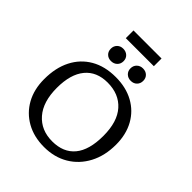

<svg xmlns="http://www.w3.org/2000/svg" viewBox="-280 -1212 1394 1394"><g transform="rotate(45 417.0 -515.0)"><path d="M412 14Q308 14 229.5 -30Q151 -74 107.5 -152.5Q64 -231 64 -336Q64 -452 107 -536.5Q150 -621 230 -667.5Q310 -714 422 -714Q527 -714 605.5 -671Q684 -628 727 -550Q770 -472 770 -368Q770 -254 724.5 -168Q679 -82 598.5 -34Q518 14 412 14ZM425 -57Q539 -57 599.5 -130Q660 -203 660 -348Q660 -493 592.5 -568.5Q525 -644 408 -644Q296 -644 235 -570Q174 -496 174 -356Q174 -213 242 -135Q310 -57 425 -57ZM517 -771Q489 -771 470.5 -788.5Q452 -806 452 -834Q452 -862 470.5 -880Q489 -898 517 -898Q546 -898 564 -880.5Q582 -863 582 -835Q582 -807 564 -789Q546 -771 517 -771ZM314 -771Q286 -771 268 -788.5Q250 -806 250 -834Q250 -862 268 -880Q286 -898 314 -898Q343 -898 361.5 -880.5Q380 -863 380 -835Q380 -807 361.5 -789Q343 -771 314 -771ZM273 -965V-1044H561V-965Z"/></g></svg>

Font: Literata 7pt
Style: Regular
Weight: 400
Designer: Latin by Veronika Burian and Jose Scaglione. Greek by Irene Vlachou. Cyrillic by Vera Evstafieva.
Foundry: TypeTogether
Version: Version 3.002